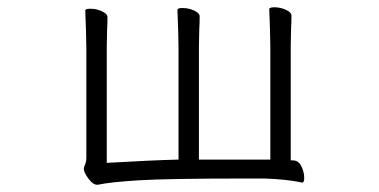

<svg xmlns="http://www.w3.org/2000/svg" viewBox="-20 -497 1040 527"><path d="M705 -7H656Q438 -7 359.5 -2Q281 3 249 10H246Q235 10 222.5 -7Q210 -24 210 -34Q210 -37 213.5 -45.5Q217 -54 217 -64V-366L216 -413L214 -468Q214 -473 228 -473Q245 -473 260 -466Q275 -459 275 -450Q275 -430 274 -416L273 -366V-50Q393 -57 470 -59V-368L469 -415L467 -470Q467 -475 481 -475Q498 -475 513 -468Q528 -461 528 -452Q528 -432 527 -418L526 -368V-59H722V-370L721 -417L719 -472Q719 -477 733 -477Q750 -477 765 -470Q780 -463 780 -454Q780 -434 779 -420L778 -370V-57Q789 -57 790 -56Q801 -54 808 -39Q815 -24 815 -9Q815 4 810 4H809Q767 -5 705 -7Z"/></svg>

Font: JyunsaiKaai Light
Style: Regular
Weight: 300
Designer: Fontworks Inc.
Version: Version 0.030;April 7, 2024;FontCreator 14.0.0.2901 64-bit